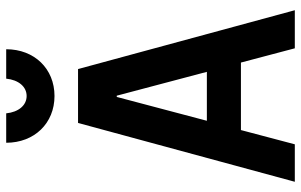

<svg xmlns="http://www.w3.org/2000/svg" viewBox="-196 -776 972 620"><g transform="rotate(-90 290.0 -466.0)"><path d="M134 0 180 -174H398L444 0H567L377 -700H203L13 0ZM210 -284 287 -575H291L368 -284ZM234 -932H139C139 -841 202 -776 290 -776C378 -776 441 -841 441 -932H346C342 -892 320 -866 290 -866C260 -866 238 -892 234 -932Z"/></g></svg>

Font: CommitMono-dimboump
Style: Bold
Weight: 700
Monospace: yes
Designer: Eigil Nikolajsen
Foundry: Eigil Nikolajsen
Version: Version 1.143